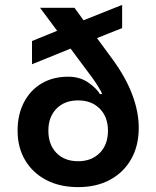

<svg xmlns="http://www.w3.org/2000/svg" viewBox="-20 -762 640 786"><path d="M300 4Q225 4 169.5 -25Q114 -54 83 -106Q52 -158 52 -227Q52 -293 78 -343Q104 -393 150.5 -420.5Q197 -448 259 -448Q307 -448 341.5 -424Q376 -400 389 -377H398Q397 -383 380.5 -410Q364 -437 327 -485L269 -563L111 -499V-594L214 -636L144 -730H285L322 -679L480 -742V-647L377 -606L441 -519Q495 -445 521.5 -374.5Q548 -304 548 -239Q548 -165 517 -110.5Q486 -56 430.5 -26Q375 4 300 4ZM300 -102Q355 -102 388.5 -136Q422 -170 422 -227Q422 -283 388.5 -317Q355 -351 300 -351Q244 -351 211 -317Q178 -283 178 -227Q178 -170 211 -136Q244 -102 300 -102Z"/></svg>

Font: NKDuy Mono
Style: Bold
Weight: 700
Monospace: yes
Designer: NKDuy
Foundry: NKDuy
Version: Version 2.251; ttfautohint (v1.8.4.7-5d5b)